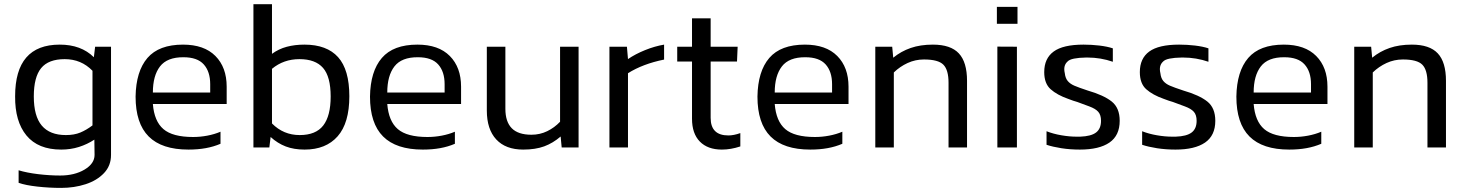

<svg xmlns="http://www.w3.org/2000/svg" viewBox="-20 -709 7040 923"><path d="M513.7 -484.4V35.6Q513.9 87.3 480 123.1Q446.1 158.9 391.4 176.6Q336.8 194.3 274 194.3Q216.8 194.3 159.8 188Q102.8 181.7 69.5 169.9V109.6Q108.4 121.5 163.4 128.2Q218.4 134.8 269.1 134.8Q338.4 134.8 386.5 106.2Q434.6 77.5 434.6 35.6L433.6 -37.7Q399.8 -15.4 359.7 -2.6Q319.7 10.1 274.4 10.1Q163.1 10.1 107.2 -57.7Q51.4 -125.6 52.7 -246.4Q52.7 -494.5 267.2 -494.5Q370 -494.5 431.2 -433.9L437.3 -484.4ZM296.7 -59.7Q336.7 -59.7 366 -71.8Q395.3 -84 424.6 -106.2V-368.8Q370.5 -424.7 291.2 -424.7Q213 -424.7 177.7 -381.4Q142.5 -338.2 142.5 -245.4Q142.5 -150.7 180.9 -105.2Q219.4 -59.7 296.7 -59.7Z M1040 -17.8V-75.8Q1011 -63.4 976.6 -56.9Q942.2 -50.4 908.2 -50.4Q809.9 -50.4 765.7 -88.3Q721.4 -126.1 714.9 -209.1H1069.7V-292.3Q1069.7 -385.3 1015.5 -439.9Q961.3 -494.5 859.9 -494.5Q744 -494.5 688.8 -430.4Q633.7 -366.3 631.8 -244.6Q631.8 -115.9 694.8 -52.9Q757.8 10.1 886 10.1Q931.1 10.1 969 3.2Q1006.9 -3.6 1040 -17.8ZM862.3 -433.8Q928.7 -433.8 959.6 -399.3Q990.5 -364.9 990.5 -304.2V-264.3H714.9Q714.9 -345.1 749.2 -389.7Q783.6 -434.3 862.3 -433.8Z M1659.4 -246.3Q1659.4 -374 1605.2 -434.3Q1551 -494.5 1443.5 -494.5Q1397.8 -494.5 1358.8 -484.2Q1319.9 -473.9 1287.5 -450.2V-688.9H1198.3V0H1274.8L1280.9 -50.5Q1314.5 -19.9 1353.7 -4.9Q1392.9 10.1 1444.4 10.1Q1546.9 10.1 1603.2 -53.8Q1659.4 -117.7 1659.4 -246.3ZM1287.5 -115.5V-378.2Q1343.4 -424.7 1419.6 -424.7Q1496.1 -424.7 1532.9 -382.6Q1569.6 -340.5 1569.6 -245.1Q1569.6 -152 1534 -105.8Q1498.4 -59.7 1420.8 -59.7Q1342.6 -59.7 1287.5 -115.5Z M2166.8 -17.8V-75.8Q2137.8 -63.4 2103.4 -56.9Q2069.1 -50.4 2035 -50.4Q1936.7 -50.4 1892.5 -88.3Q1848.3 -126.1 1841.7 -209.1H2196.5V-292.3Q2196.5 -385.3 2142.3 -439.9Q2088.2 -494.5 1986.7 -494.5Q1870.8 -494.5 1815.7 -430.4Q1760.5 -366.3 1758.7 -244.6Q1758.7 -115.9 1821.7 -52.9Q1884.7 10.1 2012.8 10.1Q2058 10.1 2095.9 3.2Q2133.7 -3.6 2166.8 -17.8ZM1989.1 -433.8Q2055.5 -433.8 2086.5 -399.3Q2117.4 -364.9 2117.4 -304.2V-264.3H1841.7Q1841.7 -345.1 1876.1 -389.7Q1910.5 -434.3 1989.1 -433.8Z M2675.2 -52.8 2680.2 0H2761.4V-484.4H2672.4V-123.7Q2645.6 -95.4 2610.5 -78.3Q2575.4 -61.3 2534.8 -61.3Q2470.9 -61.3 2440.2 -92.5Q2409.5 -123.8 2409.5 -185.7V-484.4H2320.3V-177.8Q2320.3 -87.4 2365.7 -38.6Q2411 10.1 2494.9 10.1Q2554.2 10.1 2596.4 -5.5Q2638.6 -21.2 2675.2 -52.8Z M2998.9 0V-357Q3070.2 -401.9 3172.5 -422.6V-494.5Q3127.2 -486.8 3080.8 -468Q3034.4 -449.2 2998.9 -425L2993.8 -484.4H2909.7V0Z M3539 -5.1V-69.2Q3507.4 -57.9 3481.6 -57.9Q3396.3 -57.9 3396.3 -142.3V-413.2H3523L3526.1 -484.4H3396.3V-620.9H3306.7V-484.4H3235.6V-413.2H3306.7V-138.4Q3306.7 -66.7 3344.5 -28.3Q3382.3 10.1 3450.3 10.1Q3493 10.1 3539 -5.1Z M4029.4 -17.8V-75.8Q4000.4 -63.4 3966 -56.9Q3931.7 -50.4 3897.6 -50.4Q3799.3 -50.4 3755.1 -88.3Q3710.9 -126.1 3704.3 -209.1H4059.1V-292.3Q4059.1 -385.3 4004.9 -439.9Q3950.8 -494.5 3849.3 -494.5Q3733.4 -494.5 3678.2 -430.4Q3623.1 -366.3 3621.3 -244.6Q3621.3 -115.9 3684.3 -52.9Q3747.2 10.1 3875.4 10.1Q3920.6 10.1 3958.4 3.2Q3996.3 -3.6 4029.4 -17.8ZM3851.7 -433.8Q3918.1 -433.8 3949.1 -399.3Q3980 -364.9 3980 -304.2V-264.3H3704.3Q3704.3 -345.1 3738.7 -389.7Q3773 -434.3 3851.7 -433.8Z M4276.9 0V-360.7Q4306.1 -389 4343.2 -406.1Q4380.2 -423.1 4421.7 -423.1Q4490.3 -423.1 4515.1 -398Q4539.9 -373 4539.9 -311V0H4628.8V-320.4Q4628.8 -410.3 4589.4 -452.4Q4550.1 -494.5 4464.7 -494.5Q4404.6 -494.5 4358 -478.4Q4311.4 -462.3 4274 -431.6L4269.1 -484.4H4187.8V0Z M4871.4 -594.5V-676.1H4772.3V-594.5ZM4868.6 0V-484.4L4774.6 -484.9V0Z M5362.7 -128.2Q5362.7 -190.3 5324.4 -220.9Q5286.1 -251.5 5208.3 -274Q5165 -288.3 5144.7 -297.1Q5124.3 -305.9 5112.9 -319.6Q5101.4 -333.4 5098.8 -356.9Q5090.3 -392.8 5110.8 -412.1Q5119.7 -422.5 5143 -427.2Q5166.4 -431.9 5200.4 -432.4Q5205 -432.4 5209.1 -432.4Q5239.3 -432.4 5270.1 -427.3Q5300.8 -422.1 5329.7 -412.1V-476.6Q5303.6 -485.4 5265.4 -490Q5227.2 -494.5 5188.8 -494.5Q5090.6 -494.5 5045.3 -461.3Q4999.9 -428.2 4999.9 -362.3Q4999.9 -307.4 5030.9 -279.9Q5061.8 -252.4 5115 -233.7Q5129.8 -228.6 5139.4 -224.8Q5146.7 -222.4 5158.6 -218.9Q5196 -205.7 5216.2 -197.6Q5246.5 -186.5 5259.7 -171.4Q5272.9 -156.3 5272.9 -128.2Q5272.9 -90.2 5249 -72Q5225.1 -53.8 5172.2 -52Q5163.4 -52 5155.3 -52Q5120.9 -52 5082.2 -58.7Q5043.5 -65.3 5011 -78.1V-13Q5040.7 -3 5082.8 3.6Q5124.8 10.1 5171.3 10.1Q5264.3 10.1 5313.5 -23.7Q5362.7 -57.6 5362.7 -128.2Z M5822.3 -128.2Q5822.3 -190.3 5784 -220.9Q5745.7 -251.5 5667.9 -274Q5624.6 -288.3 5604.3 -297.1Q5583.9 -305.9 5572.4 -319.6Q5560.9 -333.4 5558.4 -356.9Q5549.9 -392.8 5570.3 -412.1Q5579.2 -422.5 5602.6 -427.2Q5625.9 -431.9 5659.9 -432.4Q5664.6 -432.4 5668.7 -432.4Q5698.9 -432.4 5729.6 -427.3Q5760.4 -422.1 5789.3 -412.1V-476.6Q5763.1 -485.4 5725 -490Q5686.8 -494.5 5648.4 -494.5Q5550.2 -494.5 5504.8 -461.3Q5459.5 -428.2 5459.5 -362.3Q5459.5 -307.4 5490.4 -279.9Q5521.3 -252.4 5574.6 -233.7Q5589.4 -228.6 5599 -224.8Q5606.2 -222.4 5618.2 -218.9Q5655.5 -205.7 5675.7 -197.6Q5706.1 -186.5 5719.3 -171.4Q5732.5 -156.3 5732.5 -128.2Q5732.5 -90.2 5708.5 -72Q5684.6 -53.8 5631.8 -52Q5623 -52 5614.9 -52Q5580.4 -52 5541.7 -58.7Q5503 -65.3 5470.6 -78.1V-13Q5500.3 -3 5542.3 3.6Q5584.4 10.1 5630.9 10.1Q5723.9 10.1 5773.1 -23.7Q5822.3 -57.6 5822.3 -128.2Z M6331.8 -17.8V-75.8Q6302.8 -63.4 6268.4 -56.9Q6234 -50.4 6200 -50.4Q6101.7 -50.4 6057.5 -88.3Q6013.3 -126.1 6006.7 -209.1H6361.5V-292.3Q6361.5 -385.3 6307.3 -439.9Q6253.2 -494.5 6151.7 -494.5Q6035.8 -494.5 5980.6 -430.4Q5925.5 -366.3 5923.6 -244.6Q5923.6 -115.9 5986.6 -52.9Q6049.6 10.1 6177.8 10.1Q6223 10.1 6260.8 3.2Q6298.7 -3.6 6331.8 -17.8ZM6154.1 -433.8Q6220.5 -433.8 6251.4 -399.3Q6282.4 -364.9 6282.4 -304.2V-264.3H6006.7Q6006.7 -345.1 6041.1 -389.7Q6075.4 -434.3 6154.1 -433.8Z M6579.3 0V-360.7Q6608.5 -389 6645.5 -406.1Q6682.6 -423.1 6724.1 -423.1Q6792.7 -423.1 6817.5 -398Q6842.2 -373 6842.2 -311V0H6931.2V-320.4Q6931.2 -410.3 6891.8 -452.4Q6852.5 -494.5 6767.1 -494.5Q6707 -494.5 6660.4 -478.4Q6613.8 -462.3 6576.4 -431.6L6571.5 -484.4H6490.2V0Z"/></svg>

Font: Arad-FD-VF Thin
Style: Regular
Weight: 100
Designer: Mohammad Darvishi
Version: Version 1.010;September 21, 2024;FontCreator 15.0.0.2992 64-